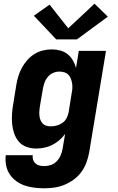

<svg xmlns="http://www.w3.org/2000/svg" viewBox="-20 -795 640 1038"><path d="M219 223Q192 223 164.5 219.5Q137 216 112.5 207.5Q88 199 67 183.5Q46 168 32 146.5Q18 125 13 98.5Q8 72 11 44H157Q155 57 159 69Q163 81 172 89Q181 97 193.5 100Q206 103 219 103Q237 103 255 97Q273 91 286.5 77Q300 63 307.5 45.5Q315 28 318 11L332 -71Q318 -52 300 -36.5Q282 -21 261.5 -11Q241 -1 219 3.5Q197 8 176 8Q148 8 123 -1Q98 -10 81.5 -29.5Q65 -49 56.5 -74Q48 -99 45.5 -125.5Q43 -152 45 -180Q47 -208 52 -235L68 -335Q72 -359 79 -382.5Q86 -406 98 -428Q110 -450 127 -469.5Q144 -489 165.5 -502.5Q187 -516 211.5 -522Q236 -528 259 -528Q283 -528 305.5 -522Q328 -516 345 -502.5Q362 -489 373.5 -469.5Q385 -450 391 -428L406 -520H553L462 30Q457 57 447 84Q437 111 420 134.5Q403 158 379 175.5Q355 193 328.5 204Q302 215 274 219Q246 223 219 223ZM255 -112Q271 -112 287.5 -116.5Q304 -121 318 -131Q332 -141 340 -156.5Q348 -172 351 -188L367 -288Q370 -302 371 -316Q372 -330 370 -343Q368 -356 363.5 -368.5Q359 -381 350 -390.5Q341 -400 328 -404Q315 -408 301 -408Q284 -408 267.5 -401Q251 -394 239 -380Q227 -366 221 -349Q215 -332 212 -316L195 -216Q193 -203 192.5 -191Q192 -179 193.5 -167Q195 -155 199.5 -144.5Q204 -134 212 -126Q220 -118 231.5 -115Q243 -112 255 -112ZM284 -582 163 -710 248 -770 349 -642 491 -775 563 -705 396 -582Z"/></svg>

Font: Iosevka SS04 Hv Ex Obl
Style: Regular
Weight: 900
Width: 7
Italic angle: -9°
Monospace: yes
Designer: Belleve Invis
Foundry: Belleve Invis
Version: Version 19.0.0; ttfautohint (v1.8.4)